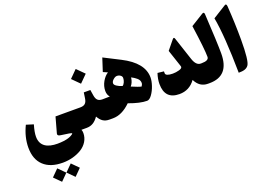

<svg xmlns="http://www.w3.org/2000/svg" viewBox="-156 -1230 3064 2164"><g transform="rotate(-20 1376.0 -147.5)"><path d="M345.2 395.5 425.8 476.1 505.9 395.5 425.8 314.9ZM183.1 395.5 263.7 476.1 343.8 395.5 263.7 314.9ZM362.8 55.2C247.1 55.2 160.6 13.7 160.6 -101.6C160.6 -137.2 168.9 -184.1 186 -241.2L99.6 -268.1C58.1 -182.6 37.6 -98.6 37.6 -15.1C37.6 79.1 64.5 151.4 118.7 201.7C172.4 252 248.5 276.9 347.2 276.9C430.7 276.9 510.7 254.9 573.2 216.3C635.7 177.7 676.8 114.7 676.8 42.5C676.8 24.4 674.3 10.3 668.9 0H680.7C689 0 692.9 -27.8 692.9 -83.5V-147.9C692.9 -210.4 689 -241.7 680.7 -241.7H445.8L394.5 -56.6C393.6 -53.2 393.1 -50.3 393.1 -47.4C393.1 -35.6 400.9 -25.9 429.7 -22.5C514.6 -12.2 557.1 -3.9 557.1 2.4C557.1 6.3 549.8 14.2 529.8 24.4C519.5 29.8 507.8 34.7 493.7 39.1C465.3 48.3 417 55.2 362.8 55.2Z M732.4 0C791 0 834.5 -26.9 874 -84C907.7 -25.4 943.8 0 1006.3 0H1016.6C1024.9 0 1028.8 -27.8 1028.8 -83.5V-147.9C1028.8 -210.4 1024.9 -241.7 1016.6 -241.7H1007.8C957.5 -241.7 935.1 -266.1 926.8 -321.3L916.5 -387.2H837.9L828.1 -319.8C820.3 -265.6 796.9 -241.7 743.7 -241.7H675.8C657.7 -241.7 648.9 -210.4 648.9 -147.9V-83.5C648.9 -27.8 657.7 0 675.8 0ZM753.9 -578.1 842.3 -489.7 930.7 -578.1 842.3 -666.5Z M1311 -388.2C1311 -372.1 1307.1 -356 1299.8 -338.9C1292 -321.8 1283.2 -310.5 1272.9 -305.2C1248 -312.5 1227.1 -322.3 1209.5 -334C1191.4 -345.7 1182.6 -357.4 1182.6 -369.6C1182.6 -384.8 1190.4 -398.9 1206.5 -413.1C1222.7 -427.2 1237.3 -434.1 1251 -434.1C1267.1 -434.1 1280.8 -429.7 1293 -420.9C1305.2 -412.1 1311 -401.4 1311 -388.2ZM1397 -363.8C1411.1 -355.5 1422.4 -349.1 1430.7 -344.2C1438.5 -338.9 1447.8 -332 1458 -323.7C1478.5 -306.6 1487.8 -287.6 1487.8 -265.6C1487.8 -252.9 1482.9 -239.7 1473.1 -226.1C1453.1 -229.5 1414.6 -243.7 1357.4 -268.1C1378.4 -291 1391.6 -323.2 1397 -363.8ZM1476.6 -53.7C1496.1 -53.7 1516.1 -67.9 1536.1 -95.7C1556.2 -123.5 1572.3 -156.2 1584.5 -192.9C1596.7 -229.5 1602.5 -261.2 1602.5 -288.6C1602.5 -406.2 1522.5 -505.4 1362.8 -586.9L1168.5 -686L1117.7 -529.3L1170.9 -505.9C1144.5 -489.7 1121.1 -464.4 1101.1 -429.7C1081.1 -394.5 1070.8 -357.4 1070.8 -318.4C1070.8 -288.6 1079.6 -263.2 1097.7 -243.2C1073.2 -242.2 1044.4 -241.7 1011.7 -241.7C993.7 -241.7 984.9 -210.4 984.9 -147.9V-83.5C984.9 -27.8 993.7 0 1011.7 0H1047.4C1120.1 0 1191.4 -34.2 1261.2 -102.5C1349.1 -69.8 1420.9 -53.7 1476.6 -53.7Z M2038.1 -99.6C2071.3 -33.2 2120.6 0 2186.5 0H2193.8C2202.1 0 2206.1 -27.8 2206.1 -83.5V-147.9C2206.1 -210.4 2202.1 -241.7 2193.8 -241.7H2188C2150.9 -241.7 2122.6 -271 2103.5 -329.1L2012.2 -604.5C2006.3 -621.6 1997.1 -622.1 1984.4 -606L1897 -499L1965.3 -294.4C1966.8 -289.1 1967.8 -285.2 1967.8 -282.7C1967.8 -270 1955.1 -260.3 1930.2 -253.4C1904.8 -246.1 1879.4 -242.7 1854 -242.7C1798.8 -242.7 1768.1 -255.9 1768.1 -277.3V-300.8L1693.4 -309.1C1678.7 -264.6 1671.4 -222.7 1671.4 -183.6C1671.4 -61 1730 0 1846.7 0C1926.3 0 1990.2 -33.2 2038.1 -99.6Z M2189 -241.7C2170.9 -241.7 2162.1 -210.4 2162.1 -147.9V-83.5C2162.1 -27.8 2170.9 0 2189 0H2206.5C2364.7 0 2443.8 -89.8 2443.8 -270C2443.8 -354.5 2437 -513.7 2423.3 -748.5C2421.9 -769 2413.1 -774.4 2396 -764.6L2243.7 -670.4C2271.5 -475.6 2285.2 -348.1 2285.2 -287.1C2285.2 -256.8 2256.8 -241.7 2199.7 -241.7Z M2507.3 -668C2535.2 -517.6 2550.8 -294.4 2554.7 2C2615.7 2 2649.9 -7.8 2673.3 -39.6C2695.8 -70.8 2707 -170.9 2707 -339.4C2707 -467.3 2702.1 -602.1 2692.4 -743.7C2690.4 -769 2681.6 -776.9 2666 -766.6Z"/></g></svg>

Font: Sahel Black
Style: Bold
Weight: 900
Foundry: Saber Rastikerdar (saber.rastikerdar@gmail.com)
Version: Version 3.4.0